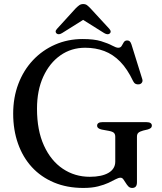

<svg xmlns="http://www.w3.org/2000/svg" viewBox="-20 -909 798 947"><path d="M655.5 -10.5Q655.5 4.5 649.5 11.2Q643.5 18 632 18Q620.5 18 613.2 10.5Q606 3 600 -7Q594 -17 588.2 -24.8Q582.5 -32.5 574.5 -32.5Q564.5 -32.5 550.2 -24.8Q536 -17 515 -7.2Q494 2.5 463.8 10.2Q433.5 18 391 18Q310.5 18 246.2 -9Q182 -36 137.2 -84.8Q92.5 -133.5 68.8 -200.8Q45 -268 45 -348.5Q45 -428 70.5 -495.2Q96 -562.5 142.5 -612Q189 -661.5 251.8 -689Q314.5 -716.5 388 -716.5Q444 -716.5 478.8 -705.8Q513.5 -695 533.2 -684.2Q553 -673.5 563 -673.5Q575 -673.5 580 -682.5Q585 -691.5 590.5 -700.5Q596 -709.5 607.5 -709.5Q615 -709.5 620 -705Q625 -700.5 628.5 -689.5L681.5 -519.5Q685 -509.5 680.2 -502Q675.5 -494.5 665.5 -493Q656 -491.5 648.5 -495.5Q641 -499.5 636.5 -509Q608 -569 572.8 -605Q537.5 -641 494.5 -657.2Q451.5 -673.5 400 -673.5Q331.5 -673.5 278 -636Q224.5 -598.5 193.5 -531Q162.5 -463.5 162.5 -372.5Q162.5 -266 196.8 -191Q231 -116 290 -76.5Q349 -37 423 -37Q452.5 -37 475.8 -42Q499 -47 515.2 -56.5Q531.5 -66 540 -80Q548.5 -94 548.5 -111.5V-234.5Q548.5 -247 542 -253.5Q535.5 -260 517 -263.5L481.5 -270Q470.5 -272.5 464.8 -277.2Q459 -282 459 -289.5Q459 -297.5 465.5 -302Q472 -306.5 484.5 -306.5H703Q716 -306.5 722.5 -302Q729 -297.5 729 -289.5Q729 -282.5 724.5 -278.2Q720 -274 709 -270.5L686 -265Q669.5 -260.5 662.5 -254.2Q655.5 -248 655.5 -234.5ZM410 -823.5H370L493.5 -746Q511 -735.5 521 -743.5Q525.5 -746.5 525.8 -752.8Q526 -759 519.5 -766.5L426.5 -867.5Q417 -877.5 409.5 -883.2Q402 -889 390.5 -889Q379 -889 371 -883.2Q363 -877.5 353 -867.5L261 -766.5Q254 -759 254.5 -752.8Q255 -746.5 259.5 -743.5Q269.5 -735.5 286.5 -746Z"/></svg>

Font: Fraunces 10pt
Style: Regular
Weight: 400
Version: Version 1.000;[b76b70a41]